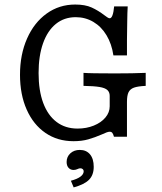

<svg xmlns="http://www.w3.org/2000/svg" viewBox="-20 -602 703 834"><path d="M66.9 -277.4Q66.9 -365.3 97.6 -434.7Q128.2 -504 182.7 -543.1Q237.1 -582.3 306.5 -582.3Q350 -582.3 378.2 -569.4Q406.5 -556.5 433.9 -535.5Q440.3 -530.6 446.4 -526.6Q452.4 -522.6 456.5 -522.6Q463.7 -522.6 468.5 -535.5Q473.4 -548.4 475.8 -574.2H534.7Q533.1 -546.8 532.7 -511.3Q532.3 -475.8 531.5 -427.4V-361.3H472.6Q465.3 -411.3 442.7 -448.8Q420.2 -486.3 385.5 -506.9Q350.8 -527.4 308.9 -527.4Q258.9 -527.4 222.6 -498Q186.3 -468.5 166.9 -413.7Q147.6 -358.9 147.6 -284.7Q147.6 -208.9 167.7 -154.8Q187.9 -100.8 225.8 -72.2Q263.7 -43.5 316.9 -43.5Q355.6 -43.5 387.5 -56.5Q419.4 -69.4 437.9 -91.5Q456.5 -113.7 456.5 -140.3V-185.5Q456.5 -201.6 446.4 -210.9Q436.3 -220.2 412.1 -224.2Q387.9 -228.2 342.7 -229V-285.5Q371.8 -283.1 479 -283.1Q557.3 -283.1 612.9 -285.5V-229Q579 -227.4 562.1 -221.4Q545.2 -215.3 538.3 -201.2Q531.5 -187.1 531.5 -159.7V-8.1H475Q471.8 -20.2 467.7 -25Q463.7 -29.8 456.5 -29.8Q450.8 -29.8 442.3 -26.6Q433.9 -23.4 423.4 -18.5Q391.9 -4.8 363.7 3.2Q335.5 11.3 299.2 11.3Q229.8 11.3 177.4 -24.6Q125 -60.5 96 -125.8Q66.9 -191.1 66.9 -277.4ZM343.5 141.9Q343.5 136.3 339.5 132.7Q335.5 129 329 129Q323.4 129 316.9 132.3Q312.9 133.9 308.9 135.1Q304.8 136.3 300 136.3Q286.3 136.3 277.8 127Q269.4 117.7 269.4 101.6Q269.4 79 285.5 64.1Q301.6 49.2 326.6 49.2Q354.8 49.2 371 68.5Q387.1 87.9 387.1 122.6Q387.1 158.1 366.9 178.6Q346.8 199.2 300 212.1L287.9 183.1Q315.3 175.8 329.4 165.3Q343.5 154.8 343.5 141.9Z"/></svg>

Font: Playfair Micro SmCond SmLight
Style: Regular
Weight: 360
Width: 4
Designer: Claus Eggers Sørensen
Foundry: Claus Eggers Sørensen
Version: Version 2.100;Glyphs 3.2 (3219)